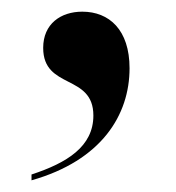

<svg xmlns="http://www.w3.org/2000/svg" viewBox="-20 -155 302 329"><path d="M34 144V154C154 120 202 42 202 -38C202 -104 167 -135 121 -135C84 -135 54 -114 54 -73C54 -1 140 -29 140 43C140 96 95 124 34 144Z"/></svg>

Font: Noto Serif Display Medium
Style: Regular
Weight: 500
Designer: Monotype Design Team
Foundry: Monotype Imaging Inc.
Version: Version 2.009